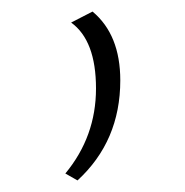

<svg xmlns="http://www.w3.org/2000/svg" viewBox="-20 -136 320 332"><path d="M114 176 93 164Q146 100 146 17Q146 -66 103 -97L140 -116Q188 -76 188 3Q188 108 114 176Z"/></svg>

Font: EauTestInfant Light
Style: Regular
Weight: 300
Designer: Christian Thalmann (Catharsis Fonts)
Version: Version 0.001;PS 000.001;hotconv 1.0.88;makeotf.lib2.5.64775